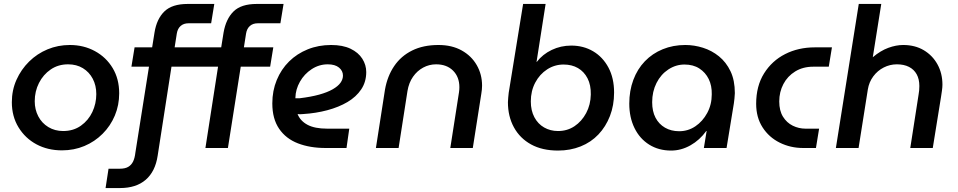

<svg xmlns="http://www.w3.org/2000/svg" viewBox="-20 -750 4857 973"><path d="M294 12Q222 12 165 -18.5Q108 -49 74 -104.5Q40 -160 40 -232Q40 -293 63.5 -345.5Q87 -398 127.5 -438Q168 -478 221 -500Q274 -522 334 -522Q404 -522 461 -491Q518 -460 551 -405Q584 -350 584 -277Q584 -217 562 -164.5Q540 -112 500 -72Q460 -32 407.5 -10Q355 12 294 12ZM300 -86Q352 -86 390 -113Q428 -140 448 -182.5Q468 -225 468 -273Q468 -317 450 -351Q432 -385 400 -404.5Q368 -424 325 -424Q275 -424 237 -398Q199 -372 177.5 -329.5Q156 -287 156 -237Q156 -195 174 -160.5Q192 -126 225 -106Q258 -86 300 -86Z M515 203 530 105H587Q614 105 630 95.5Q646 86 654.5 68.5Q663 51 666 24L735 -412H646L662 -510H751L763 -585Q774 -654 813 -692Q852 -730 931 -730H1066L1050 -632H935Q911 -632 895.5 -618.5Q880 -605 876 -580L865 -510H1101L1113 -585Q1125 -654 1163.5 -692Q1202 -730 1281 -730H1417L1401 -632H1286Q1262 -632 1246.5 -618.5Q1231 -605 1227 -580L1216 -510H1365L1349 -412H1200L1135 0H1021L1085 -412H849L779 39Q767 119 718.5 161Q670 203 588 203Z M1630 0Q1551 0 1490 -23.5Q1429 -47 1394.5 -97.5Q1360 -148 1360 -226Q1360 -290 1382.5 -344.5Q1405 -399 1445 -438.5Q1485 -478 1539.5 -500Q1594 -522 1658 -522Q1717 -522 1756.5 -503Q1796 -484 1816 -452.5Q1836 -421 1836 -385Q1836 -335 1810.5 -297Q1785 -259 1741 -233Q1697 -207 1639 -191.5Q1581 -176 1516 -172Q1507 -171 1500.5 -171Q1494 -171 1488 -172Q1502 -137 1538.5 -117.5Q1575 -98 1638 -98H1750L1736 0ZM1477 -252Q1482 -252 1487 -252Q1492 -252 1498 -252Q1556 -259 1597.5 -270.5Q1639 -282 1666 -297.5Q1693 -313 1705.5 -330.5Q1718 -348 1718 -367Q1718 -391 1698 -407.5Q1678 -424 1641 -424Q1597 -424 1559.5 -399.5Q1522 -375 1500 -336Q1478 -297 1477 -255Q1477 -254 1477 -253.5Q1477 -253 1477 -252Z M1885 0 1931 -296Q1943 -364 1977.5 -415Q2012 -466 2068.5 -494Q2125 -522 2202 -522Q2270 -522 2319.5 -494.5Q2369 -467 2396 -420Q2423 -373 2423 -316Q2423 -307 2422 -296Q2421 -285 2419 -274L2376 0H2262L2306 -282Q2307 -289 2307.5 -295.5Q2308 -302 2308 -308Q2308 -360 2276 -392Q2244 -424 2190 -424Q2155 -424 2124.5 -407.5Q2094 -391 2073 -361Q2052 -331 2045 -289L2000 0Z M2808 13Q2728 13 2671.5 -18Q2615 -49 2584.5 -104.5Q2554 -160 2554 -232Q2554 -243 2555.5 -255.5Q2557 -268 2558 -280L2631 -730H2745L2699 -436H2700Q2730 -475 2776 -497Q2822 -519 2875 -519Q2937 -519 2986 -490Q3035 -461 3063.5 -407.5Q3092 -354 3092 -281Q3092 -216 3071 -162Q3050 -108 3012.5 -68.5Q2975 -29 2922.5 -8Q2870 13 2808 13ZM2808 -86Q2855 -86 2891.5 -110.5Q2928 -135 2950.5 -177Q2973 -219 2974 -271Q2975 -319 2957.5 -353Q2940 -387 2909 -405Q2878 -423 2836 -423Q2791 -423 2753 -398.5Q2715 -374 2692.5 -331.5Q2670 -289 2670 -236Q2670 -190 2688 -156Q2706 -122 2737.5 -104Q2769 -86 2808 -86Z M3381 13Q3318 13 3270 -17Q3222 -47 3195.5 -101Q3169 -155 3169 -225Q3169 -290 3189.5 -345Q3210 -400 3248 -439.5Q3286 -479 3338.5 -500.5Q3391 -522 3453 -522Q3498 -522 3542.5 -508Q3587 -494 3623.5 -464.5Q3660 -435 3682 -389Q3704 -343 3704 -278Q3703 -263 3702 -250.5Q3701 -238 3699 -226L3662 0H3547L3561 -86H3559Q3526 -40 3479 -13.5Q3432 13 3381 13ZM3422 -85Q3467 -85 3504 -110Q3541 -135 3564 -177.5Q3587 -220 3587 -272Q3588 -316 3571.5 -349.5Q3555 -383 3524 -403Q3493 -423 3449 -423Q3405 -423 3367 -398Q3329 -373 3307 -329.5Q3285 -286 3285 -232Q3285 -186 3302 -153.5Q3319 -121 3350 -103Q3381 -85 3422 -85Z M4050 0Q3986 0 3931.5 -27Q3877 -54 3844.5 -104.5Q3812 -155 3812 -224Q3812 -314 3852 -378Q3892 -442 3959 -476Q4026 -510 4109 -510H4196L4180 -412H4101Q4049 -412 4010 -388Q3971 -364 3950 -324Q3929 -284 3929 -236Q3929 -189 3948 -158.5Q3967 -128 3997.5 -113Q4028 -98 4062 -98H4131L4115 0Z M4216 0 4332 -730H4446L4404 -466L4403 -460Q4442 -493 4481.5 -507.5Q4521 -522 4557 -522Q4617 -522 4661.5 -495.5Q4706 -469 4731 -423.5Q4756 -378 4756 -321Q4756 -308 4753.5 -290.5Q4751 -273 4749 -260L4707 0H4593L4635 -270Q4637 -281 4638 -291.5Q4639 -302 4639 -314Q4639 -349 4625.5 -373.5Q4612 -398 4586.5 -411Q4561 -424 4525 -424Q4490 -424 4458.5 -408Q4427 -392 4405.5 -363Q4384 -334 4378 -297L4331 0Z"/></svg>

Font: MuseoModerno Thin Medium
Style: Italic
Weight: 500
Italic angle: -9°
Version: Version 1.003